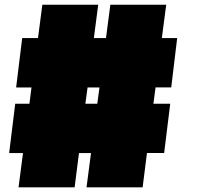

<svg xmlns="http://www.w3.org/2000/svg" viewBox="-20 -799 921 819"><path d="M680.2 -146.5H606.9L588.4 0H349.1L368.2 -146H316.9L298.3 0H59.1L78.1 -146H19L44.9 -356.4H105.5L114.3 -425.8H48.8L74.7 -636.7H142.1L160.6 -778.8H398.9L380.4 -636.7H432.1L450.7 -778.8H689L670.4 -636.7H735.8L710.4 -426.3H643.6L634.3 -356.4H706.1ZM344.2 -356.4H395L404.3 -425.8H353.5Z"/></svg>

Font: Coda Caption ExtraBold
Style: Regular
Weight: 800
Designer: vernon adams
Foundry: vernon adams
Version: Version 1.002